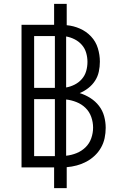

<svg xmlns="http://www.w3.org/2000/svg" viewBox="-20 -863 640 990"><path d="M259 107V0H91V-735H259V-843H324V-733Q359 -730 392 -715.5Q425 -701 449.5 -675Q474 -649 484.5 -614.5Q495 -580 495 -545Q495 -519 489.5 -493.5Q484 -468 470 -446.5Q456 -425 435.5 -409Q415 -393 391 -383Q420 -374 446 -357.5Q472 -341 490.5 -317Q509 -293 517 -263.5Q525 -234 525 -204Q525 -177 519.5 -151Q514 -125 501 -102Q488 -79 468.5 -60.5Q449 -42 425.5 -29.5Q402 -17 376 -10Q350 -3 324 -1V107ZM263 -410V-677H156V-410ZM321 -412Q344 -416 365.5 -427Q387 -438 402.5 -456Q418 -474 424.5 -497Q431 -520 431 -544Q431 -567 424.5 -590Q418 -613 402.5 -631Q387 -649 365.5 -660Q344 -671 321 -675ZM156 -58H263V-352H156ZM321 -60Q349 -63 375 -73.5Q401 -84 421 -103.5Q441 -123 450.5 -150Q460 -177 460 -205Q460 -233 450.5 -260Q441 -287 421 -306.5Q401 -326 374.5 -336.5Q348 -347 321 -350Z"/></svg>

Font: Iosevka Aile Light
Style: Regular
Weight: 300
Designer: Belleve Invis
Foundry: Belleve Invis
Version: Version 27.3.5; ttfautohint (v1.8.4)